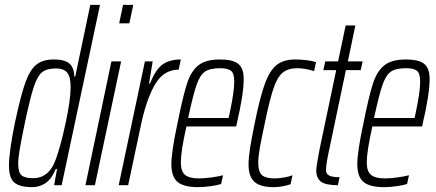

<svg xmlns="http://www.w3.org/2000/svg" viewBox="-20 -763 1797 791"><path d="M17 -80Q17 -138 41 -255Q65 -368 84 -421.5Q103 -475 129.5 -496.5Q156 -518 203 -518Q245 -518 265 -502Q285 -486 286 -448H290L352 -743H392L234 0H203L215 -67H210Q191 -23 166 -7.5Q141 8 113 8Q61 8 39 -11Q17 -30 17 -80ZM210 -107Q229 -158 250 -254.5Q271 -351 271 -405Q271 -446 257 -463.5Q243 -481 210 -481Q173 -481 153.5 -465.5Q134 -450 119 -404.5Q104 -359 82 -255Q68 -187 61.5 -149.5Q55 -112 55 -88Q55 -52 69 -40.5Q83 -29 116 -29Q183 -29 210 -107Z M471 -667 487 -743H529L513 -667ZM332 0 439 -510H479L371 0Z M577 -510H609L594 -419H598Q621 -477 650 -497.5Q679 -518 725 -518L716 -476Q657 -476 622 -420.5Q587 -365 563 -259L508 0H469Z M686 -87Q686 -137 711 -254Q734 -368 750.5 -419Q767 -470 797.5 -494Q828 -518 886 -518Q939 -518 961.5 -500Q984 -482 984 -438Q984 -376 956 -256L953 -242H748Q725 -139 725 -94Q725 -57 742.5 -42.5Q760 -28 799 -28Q822 -28 851 -32Q880 -36 899 -41L891 -5Q876 0 848.5 4Q821 8 796 8Q737 8 711.5 -13.5Q686 -35 686 -87ZM922 -277 928 -305Q945 -386 945 -427Q945 -461 931.5 -471.5Q918 -482 888 -482Q845 -482 824.5 -468Q804 -454 790 -414Q776 -374 755 -277Z M1004 -84Q1004 -113 1010 -151.5Q1016 -190 1029 -254Q1051 -363 1071.5 -418.5Q1092 -474 1120.5 -496Q1149 -518 1197 -518Q1218 -518 1243 -515Q1268 -512 1282 -507L1274 -470Q1236 -482 1205 -482Q1167 -482 1145 -464Q1123 -446 1107 -399.5Q1091 -353 1071 -256Q1057 -191 1050.5 -154.5Q1044 -118 1044 -92Q1044 -55 1059.5 -41.5Q1075 -28 1110 -28Q1128 -28 1149 -31.5Q1170 -35 1185 -41L1177 -4Q1163 1 1144 4.5Q1125 8 1108 8Q1052 8 1028 -14Q1004 -36 1004 -84Z M1283 -61Q1283 -78 1296 -145L1365 -474H1312L1320 -510H1373L1404 -658H1444L1413 -510H1474L1466 -474H1405L1336 -145Q1323 -87 1323 -61Q1323 -48 1335 -40.5Q1347 -33 1379 -33L1372 0Q1322 0 1302.5 -14.5Q1283 -29 1283 -61Z M1452 -87Q1452 -137 1477 -254Q1500 -368 1516.5 -419Q1533 -470 1563.5 -494Q1594 -518 1652 -518Q1705 -518 1727.5 -500Q1750 -482 1750 -438Q1750 -376 1722 -256L1719 -242H1514Q1491 -139 1491 -94Q1491 -57 1508.5 -42.5Q1526 -28 1565 -28Q1588 -28 1617 -32Q1646 -36 1665 -41L1657 -5Q1642 0 1614.5 4Q1587 8 1562 8Q1503 8 1477.5 -13.5Q1452 -35 1452 -87ZM1688 -277 1694 -305Q1711 -386 1711 -427Q1711 -461 1697.5 -471.5Q1684 -482 1654 -482Q1611 -482 1590.5 -468Q1570 -454 1556 -414Q1542 -374 1521 -277Z"/></svg>

Font: Saira Ultra Condensed ExLight
Style: Italic
Weight: 200
Width: 1
Italic angle: -12°
Designer: Hector Gatti with collaboration of the Omnibus-Type team
Foundry: Omnibus-Type
Version: Version 1.001; ttfautohint (v1.8)